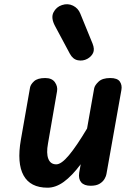

<svg xmlns="http://www.w3.org/2000/svg" viewBox="-20 -863 625 892"><path d="M201 9Q121 9 89.5 -48Q58 -105 77 -214L119.5 -456Q122 -470.5 138.2 -485.5Q154.5 -500.5 190 -500.5Q221.5 -500.5 235.2 -480.8Q249 -461 245 -439L203 -196.5Q194.5 -151 204.5 -125.2Q214.5 -99.5 241.5 -99.5Q265 -99.5 300.5 -142Q336 -184.5 384.5 -266L417.5 -452.5Q420 -466.5 437.8 -483.5Q455.5 -500.5 492 -500.5Q525.5 -500.5 536.8 -484Q548 -467.5 544 -445L474.5 -54.5Q473.5 -46 466.2 -32.8Q459 -19.5 443.5 -9.8Q428 0 401 0Q371 0 357.2 -16Q343.5 -32 348 -61L355 -100Q314.5 -46 276.8 -18.5Q239 9 201 9ZM385.5 -589.5Q365 -578.5 341.8 -583Q318.5 -587.5 304.5 -613.5L235.5 -742.5Q215.5 -780 228.5 -805.5Q241.5 -831 268 -839.5Q295 -848.5 319 -836.8Q343 -825 353 -800L410 -660.5Q420.5 -634 412.5 -617Q404.5 -600 385.5 -589.5Z"/></svg>

Font: Edu AU VIC WA NT Pre SemiBold
Style: Regular
Weight: 600
Designer: Tina and Corey Anderson, Eben Sorkin, Mirko Velimirovic
Foundry: Google for Education
Version: Version 1.001